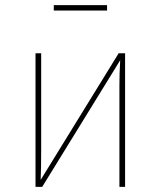

<svg xmlns="http://www.w3.org/2000/svg" viewBox="-20 -726 624 746"><path d="M396 -685H189V-706H396ZM466 -519V0H444V-394Q444 -442 447 -492L144 0H118V-519H140V-146Q140 -73 138 -27L441 -519Z"/></svg>

Font: FiraGO Thin
Style: Regular
Weight: 100
Designer: bBox Type
Foundry: bBox Type GmbH
Version: Version 1.001;PS 001.001;hotconv 1.0.88;makeotf.lib2.5.64775